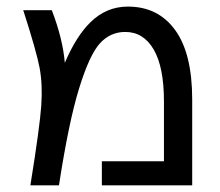

<svg xmlns="http://www.w3.org/2000/svg" viewBox="-20 -555 661 577"><path d="M286.1 2V-70.3H472.7V-250Q472.7 -353.5 441.9 -406.2Q411.1 -459 356.4 -459Q311.5 -459 280.3 -424.8Q249 -390.6 217.8 -289.6Q186.5 -188.5 157.2 2H71.3Q99.6 -173.8 104 -237.3Q108.4 -300.8 99.1 -350.6Q89.8 -400.4 49.8 -524.4H135.7Q168.9 -437.5 174.8 -366.2Q209 -446.3 252 -488.3Q299.8 -535.2 364.3 -535.2Q455.1 -535.2 506.3 -464.8Q557.6 -394.5 557.6 -255.9V2Z"/></svg>

Font: Nasu
Style: Regular
Weight: 400
Designer: Ryoko NISHIZUKA (kana &amp; ideographs); Paul D. Hunt (Latin, Greek &amp; Cyrillic); Wenlong ZHANG (bopomofo); Sandoll C
Version: Version 2014.1215